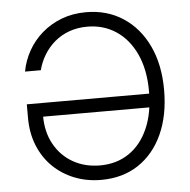

<svg xmlns="http://www.w3.org/2000/svg" viewBox="-53 -790 842 853"><g transform="rotate(-5 368.0 -364.0)"><path d="M364.7 10.3Q300.3 10.3 245.6 -11.5Q190.9 -33.2 150.1 -73Q109.4 -112.8 86.7 -168.5Q64 -224.1 64 -293V-353H636.7V-292H109.9L131.3 -296.4Q131.3 -222.7 161.9 -168.2Q192.4 -113.8 245.1 -84Q297.9 -54.2 364.7 -54.2Q439 -54.2 494.1 -91.6Q549.3 -128.9 579.6 -198.5Q609.9 -268.1 609.9 -363.3Q609.9 -459.5 577.9 -529.1Q545.9 -598.6 489.7 -636Q433.6 -673.3 361.3 -673.3Q317.4 -673.3 280.5 -659.9Q243.7 -646.5 215.3 -622.3Q187 -598.1 167.7 -566.4Q148.4 -534.7 139.2 -498.5H68.8Q77.6 -546.9 101.8 -590.1Q126 -633.3 164.1 -666.5Q202.1 -699.7 252 -718.8Q301.8 -737.8 361.3 -737.8Q454.6 -737.8 525.9 -691.4Q597.2 -645 637.2 -561Q677.2 -477.1 677.2 -363.3Q677.2 -250.5 638.9 -166.5Q600.6 -82.5 530.5 -36.1Q460.4 10.3 364.7 10.3Z"/></g></svg>

Font: Inter 18pt Light
Style: Regular
Weight: 300
Designer: Rasmus Andersson
Foundry: rsms
Version: Version 4.001;git-66647c0bb